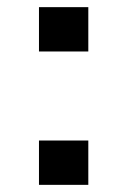

<svg xmlns="http://www.w3.org/2000/svg" viewBox="-20 -517 356 537"><path d="M89 -373V-497H227V-373ZM89 0V-124H227V0Z"/></svg>

Font: Nunito Sans 7pt Expanded Medium
Style: Regular
Weight: 500
Width: 7
Designer: Vernon Adams
Foundry: Vernon Adams
Version: Version 3.101;gftools[0.9.27]